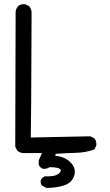

<svg xmlns="http://www.w3.org/2000/svg" viewBox="-20 -794 540 941"><path d="M207 127 185.5 115.2Q177.7 105.5 179.7 89.8Q185.5 76.2 199.2 70.3Q249 72.3 267.1 57.6Q285.2 43 273.9 34.2Q262.7 25.4 222.7 25.4Q209 35.2 189.5 33.2Q175.8 27.3 169.9 13.7V-7.8L185.5 -43.9H91.8Q76.2 -45.9 64.5 -55.7L54.7 -75.2L56.6 -736.3Q58.6 -752 68.4 -763.7Q82 -775.4 103.5 -773.4L123 -763.7Q136.7 -748 134.8 -724.6Q132.8 -165 130.9 -120.1L422.9 -126L442.4 -116.2Q454.1 -102.5 452.1 -81.1L442.4 -61.5Q399.4 -45.9 350.6 -44.9Q301.8 -43.9 252.9 -40L251 -30.3Q297.9 -26.4 326.2 2.4Q354.5 31.2 343.8 66.4Q333 101.6 294.9 114.3Q256.8 127 207 127Z"/></svg>

Font: NaikaiFont
Style: Regular-Lite
Weight: 400
Version: Version 1.67